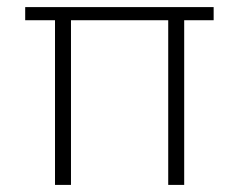

<svg xmlns="http://www.w3.org/2000/svg" viewBox="-20 -521 673 541"><path d="M135 0V-464H51V-501H582V-464H499V0H454V-464H180V0Z"/></svg>

Font: DM Sans 17pt ExtraLight
Style: Regular
Weight: 250
Version: Version 4.004;gftools[0.9.30]